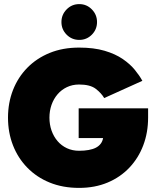

<svg xmlns="http://www.w3.org/2000/svg" viewBox="-20 -904 786 936"><path d="M363.5 -376H702V-330.5Q702 -258 678.5 -195.8Q655 -133.5 610.8 -86.8Q566.5 -40 504.5 -14Q442.5 12 365.5 12Q286 12 222.2 -14Q158.5 -40 113 -86.8Q67.5 -133.5 43.2 -195.8Q19 -258 19 -330.5Q19 -402.5 43.2 -464.8Q67.5 -527 113 -573.5Q158.5 -620 222.2 -646Q286 -672 365.5 -672Q437.5 -672 490 -656.5Q542.5 -641 578.5 -616.2Q614.5 -591.5 637.5 -563.2Q660.5 -535 674 -510L488 -426Q474 -450 446.8 -471Q419.5 -492 365.5 -492Q333 -492 306.2 -479.2Q279.5 -466.5 260.5 -444.2Q241.5 -422 231.2 -392.8Q221 -363.5 221 -330.5Q221 -297 231.2 -267.8Q241.5 -238.5 260.5 -216.2Q279.5 -194 306.2 -181.5Q333 -169 365.5 -169Q391.5 -169 412.2 -172.8Q433 -176.5 447.8 -184.2Q462.5 -192 471.2 -203.8Q480 -215.5 482.5 -231H363.5ZM366.5 -709.5Q330 -709.5 304.8 -735Q279.5 -760.5 279.5 -796.5Q279.5 -832.5 304.8 -858.2Q330 -884 366.5 -884Q402.5 -884 427.8 -858.2Q453 -832.5 453 -796.5Q453 -760.5 427.8 -735Q402.5 -709.5 366.5 -709.5Z"/></svg>

Font: League Spartan Thin Black
Style: Regular
Weight: 900
Version: Version 2.002